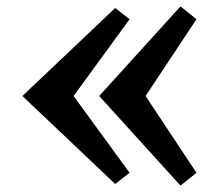

<svg xmlns="http://www.w3.org/2000/svg" viewBox="-20 -680 684 600"><path d="M290 -380 544 -660 594 -620 435 -380 594 -140 544 -100ZM50 -380 340 -655 385 -620 210 -380 385 -140 340 -105Z"/></svg>

Font: Otomanopee
Style: Regular
Weight: 400
Designer: Das Ende der Wildnis
Foundry: Gutenberg Labo
Version: Version 3.000